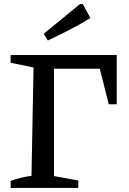

<svg xmlns="http://www.w3.org/2000/svg" viewBox="-20 -919 629 939"><path d="M32 0V-34Q59 -44 84 -50Q109 -56 134 -59L144 -589L32 -612V-650H551V-409H512L468 -583H244V-58L363 -36V0ZM214 -721 194 -754 371 -899H385L422 -831Q372 -800 319.5 -773Q267 -746 214 -721Z"/></svg>

Font: Piazzolla Medium
Style: Regular
Weight: 500
Designer: Juan Pablo del Peral
Foundry: Huerta Tipografica
Version: Version 1.330